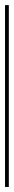

<svg xmlns="http://www.w3.org/2000/svg" viewBox="-20 -743 55 763"><path d="M15.1 0V-722.7H0V0Z"/></svg>

Font: MusGlyphs
Style: Regular
Weight: 400
Version: Version 2.1